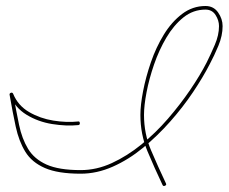

<svg xmlns="http://www.w3.org/2000/svg" viewBox="-20 -573 762 640"><path d="M246 -163Q247 -157 241 -156Q201 -152 154 -159.5Q107 -167 68.5 -190.5Q30 -214 13 -256Q11 -261 17 -263Q23 -265 24 -259Q34 -203 43.5 -157Q53 -111 73.5 -77Q94 -43 135 -24.5Q176 -6 249 -6Q302 -6 353 -29.5Q404 -53 451.5 -91.5Q499 -130 540 -177.5Q581 -225 614 -273.5Q647 -322 669 -365Q682 -391 696 -423.5Q710 -456 710 -486Q710 -505 698.5 -523Q687 -541 665 -541Q624 -541 591.5 -515Q559 -489 534.5 -447.5Q510 -406 493.5 -358Q477 -310 468.5 -265.5Q460 -221 460 -190Q460 -127 483.5 -72Q507 -17 533 38Q536 44 530 46Q525 49 522 44Q495 -13 471.5 -69Q448 -125 448 -190Q448 -223 457 -269.5Q466 -316 483 -365.5Q500 -415 526 -457.5Q552 -500 587 -526.5Q622 -553 665 -553Q692 -553 707 -531.5Q722 -510 722 -486Q722 -454 708 -420.5Q694 -387 679 -359Q657 -316 623.5 -266Q590 -216 547.5 -168Q505 -120 457 -80.5Q409 -41 356 -17.5Q303 6 249 6Q173 6 129.5 -13Q86 -32 64.5 -67Q43 -102 32.5 -150.5Q22 -199 12 -257Q11 -262 17 -264Q22 -265 24 -260Q40 -221 77 -199.5Q114 -178 158 -171Q202 -164 240 -168Q246 -169 246 -163Z"/></svg>

Font: FRB American Cursive Thin
Style: Italic
Weight: 100
Italic angle: -25°
Version: Version 2.0;Modular Font Editor K font №1